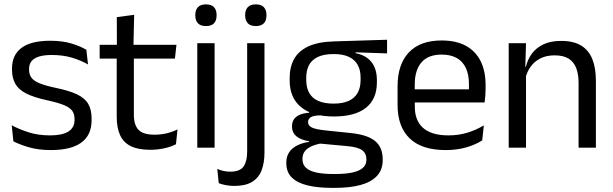

<svg xmlns="http://www.w3.org/2000/svg" viewBox="-20 -690 2864 897"><path d="M218.4 11.1Q159.5 11.1 115.6 -1.8Q71.7 -14.6 42.5 -29.7L34.8 -104.5Q71.4 -85.3 115.2 -71.4Q159 -57.5 214.3 -57.5Q271 -57.5 299.6 -75.6Q328.2 -93.7 328.2 -129.2V-134.5Q328.2 -157.4 317.3 -172.5Q306.3 -187.7 278.4 -199.2Q250.4 -210.7 198.9 -221.8Q137.4 -235.3 101.9 -253.5Q66.4 -271.8 51.3 -298.9Q36.1 -326.1 36.1 -365.1V-369.7Q36.1 -433.3 80.7 -466.5Q125.2 -499.6 214.3 -499.6Q271.9 -499.6 314.2 -486.7Q356.5 -473.7 383.5 -457.3L391.2 -388.9Q358.4 -407.8 316.4 -420.5Q274.4 -433.1 222.1 -433.1Q184.1 -433.1 160.6 -425.3Q137.2 -417.5 126.5 -403.2Q115.8 -388.8 115.8 -368.9V-365.1Q115.8 -343 126.5 -327.7Q137.2 -312.3 164.4 -301.1Q191.6 -289.8 239.9 -279.6Q302.3 -266.8 339.1 -249.5Q375.8 -232.2 391.9 -205.2Q407.9 -178.3 407.9 -136.3V-128Q407.9 -59.1 360.1 -24Q312.2 11.1 218.4 11.1Z M681.9 9.8Q625.5 9.8 591.1 -7.2Q556.7 -24.2 541 -58.6Q525.3 -93 525.3 -144.6V-452.3H605.4V-153.9Q605.4 -105.9 627.4 -83.3Q649.4 -60.7 701.6 -60.7Q731 -60.7 758.3 -67.1Q785.6 -73.5 809.3 -85.5L802.1 -16.1Q778.3 -3.9 746.9 3Q715.4 9.8 681.9 9.8ZM445.6 -416.2V-480.8H804.4L797.2 -416.2ZM526.1 -473.1 525.7 -610.1 606.8 -620.7 603.4 -473.1Z M901.7 0V-488.2H982.6V0ZM942.2 -568.2Q917.2 -568.2 904.8 -581.2Q892.4 -594.3 892.4 -617.7V-620.2Q892.4 -643.5 904.8 -656.6Q917.2 -669.6 942.2 -669.6Q967.2 -669.6 979.5 -656.6Q991.9 -643.5 991.9 -620.2V-617.7Q991.9 -593.9 979.5 -581Q967.2 -568.2 942.2 -568.2Z M1134.7 -66.7V-488.2H1215.6V-66.7ZM1175.2 -568.2Q1150.2 -568.2 1137.8 -581.2Q1125.4 -594.3 1125.4 -617.7V-620.2Q1125.4 -643.5 1137.8 -656.6Q1150.2 -669.6 1175.2 -669.6Q1200.2 -669.6 1212.5 -656.6Q1224.9 -643.5 1224.9 -620.2V-617.7Q1224.9 -593.9 1212.5 -581Q1200.2 -568.2 1175.2 -568.2ZM1074.9 178.6Q1053.6 178.6 1034.5 174.9Q1015.3 171.1 1002 165.8L995 99.1Q1009 105.4 1024.3 108.7Q1039.5 112 1056.1 112Q1101 112 1117.9 87.8Q1134.7 63.5 1134.7 18V-136.4H1215.6V22.1Q1215.6 70.8 1202 106Q1188.4 141.1 1157.5 159.8Q1126.6 178.6 1074.9 178.6Z M1539.7 -145.8Q1440 -145.8 1386.6 -189.3Q1333.3 -232.8 1333.3 -314.2V-326.3Q1333.3 -376.9 1354 -414.4Q1374.8 -451.9 1420.3 -473.2Q1465.9 -494.5 1539.6 -496.6L1788.3 -504.3V-440.5L1641.3 -445.6L1641.2 -441.8Q1675.7 -434.8 1697.5 -417.8Q1719.4 -400.9 1730.1 -375.3Q1740.8 -349.8 1740.8 -315.9V-305.2Q1740.8 -227.3 1689.9 -186.6Q1638.9 -145.8 1539.7 -145.8ZM1536.1 122.9H1547.7Q1592.7 122.9 1624.8 116.3Q1656.8 109.7 1674.3 95.1Q1691.8 80.6 1691.8 56.3V54.7Q1691.8 26.5 1671.7 11.7Q1651.6 -3.1 1602.7 -7.3L1464.6 -20.1L1487.4 -21Q1459.5 -16.8 1438.2 -7.9Q1417 0.9 1405 15.6Q1393 30.3 1393 52.4V53.5Q1393 79.2 1410.4 94.6Q1427.8 109.9 1459.9 116.4Q1492.1 122.9 1536.1 122.9ZM1531.4 187.7Q1465.7 187.7 1417.7 176.4Q1369.8 165 1343.7 139.7Q1317.6 114.4 1317.6 72.2V70.2Q1317.6 40.2 1331.8 20.1Q1346 0.1 1370.4 -11.5Q1394.7 -23.2 1424.4 -27L1424.1 -30.2Q1383 -37.1 1363.6 -54.2Q1344.1 -71.3 1344.1 -99V-99.5Q1344.1 -118.3 1352.7 -131.8Q1361.3 -145.3 1379.2 -153.3Q1397.1 -161.3 1424.5 -163.3V-173.3L1517.3 -150L1479.6 -151.2Q1445.4 -150.7 1432.4 -142.7Q1419.3 -134.8 1419.3 -119.7V-119.2Q1419.3 -102.4 1437.8 -93.9Q1456.3 -85.4 1501.1 -80.7L1619.3 -68.4Q1697 -60.3 1732.5 -31.1Q1768 -1.9 1768 55.2V57.6Q1768 103.2 1741 132Q1714.1 160.8 1664.4 174.2Q1614.8 187.7 1546.1 187.7ZM1538.6 -205.9Q1580.3 -205.9 1608.2 -218.3Q1636.2 -230.7 1650.4 -255.4Q1664.6 -280.1 1664.6 -315.8V-328Q1664.6 -363.2 1650.7 -387.5Q1636.8 -411.9 1609.4 -424.6Q1582 -437.4 1540.6 -437.4H1537.6Q1492.5 -437.4 1464.4 -423.7Q1436.2 -410 1423.4 -385.3Q1410.7 -360.6 1410.7 -327.4V-316.1Q1410.7 -280.2 1424.8 -255.5Q1438.9 -230.8 1467.4 -218.3Q1495.8 -205.9 1538.6 -205.9Z M2062.1 11.1Q1950.6 11.1 1894 -43.4Q1837.4 -97.8 1837.4 -199.7V-286.6Q1837.4 -389.4 1890.1 -445.1Q1942.7 -500.9 2043.5 -500.9Q2111.4 -500.9 2157.1 -475.7Q2202.7 -450.4 2225.7 -403.9Q2248.6 -357.4 2248.6 -293V-274.8Q2248.6 -259.1 2247.4 -243Q2246.2 -226.9 2244 -211.4H2169.7Q2170.5 -235.6 2170.7 -257.1Q2170.9 -278.6 2170.9 -296.4Q2170.9 -341 2156.6 -371.8Q2142.4 -402.6 2114.2 -418.8Q2085.9 -435 2043.5 -435Q1980.4 -435 1949 -398.5Q1917.6 -362.1 1917.6 -294.1V-247.4L1918 -237.5V-190.8Q1918 -160.4 1927 -135.9Q1936 -111.3 1955.1 -93.8Q1974.3 -76.2 2004 -66.8Q2033.8 -57.5 2075.2 -57.5Q2122.3 -57.5 2163.3 -70Q2204.3 -82.6 2240.4 -104.2L2232.8 -34Q2200.6 -13.5 2157.4 -1.2Q2114.3 11.1 2062.1 11.1ZM1880.1 -211.4V-272.7H2226.9V-211.4Z M2683 0V-303.7Q2683 -343 2672.2 -371.5Q2661.5 -399.9 2637.2 -415.7Q2612.8 -431.4 2571.1 -431.4Q2532.6 -431.4 2504.3 -417Q2476 -402.5 2458.5 -377.8Q2441 -353 2434 -321.5L2419.5 -378.9H2437.2Q2444.8 -412.1 2464.8 -439.3Q2484.8 -466.5 2518.6 -482.7Q2552.4 -498.9 2601.5 -498.9Q2659.7 -498.9 2695.2 -477.1Q2730.8 -455.2 2747.3 -413.8Q2763.9 -372.3 2763.9 -312.6V0ZM2356.6 0V-488.2H2437.5L2433.9 -371.1L2437.5 -366.3V0Z"/></svg>

Font: Anek Tamil Medium
Style: Regular
Weight: 500
Designer: Aadarsh Rajan (Tamil), Yesha Goshar (Latin)
Foundry: Ek Type
Version: Version 1.003